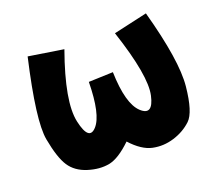

<svg xmlns="http://www.w3.org/2000/svg" viewBox="-99 -657 936 830"><g transform="rotate(-20 369.0 -242.0)"><path d="M100 -522 260 -497Q183 -282 204.5 -184.5Q226 -87 267.5 -132.5Q309 -178 311 -328L423 -332Q427 -185 475.5 -140Q524 -95 543 -180.5Q562 -266 489 -487L644 -522Q710 -282 698.5 -166.5Q687 -51 652.5 -18.5Q618 14 569.5 29Q521 44 473 34Q425 24 376 -30Q317 27 272 35.5Q227 44 174.5 27.5Q122 11 96 -28.5Q70 -68 53.5 -157.5Q37 -247 100 -522Z"/></g></svg>

Font: KN Bobohei
Style: Bold
Weight: 700
Designer: Kingnam Type Foundry
Version: Version 1.710;March 18, 2023